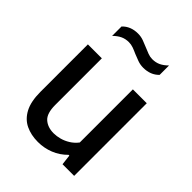

<svg xmlns="http://www.w3.org/2000/svg" viewBox="-220 -889 1017 1017"><g transform="rotate(45 288.0 -381.0)"><path d="M243 9Q191.5 9 151.2 -10.2Q111 -29.5 88 -73Q65 -116.5 65 -189V-544H169.5V-195Q169.5 -131.5 197.2 -107Q225 -82.5 269.5 -82.5Q291.5 -82.5 315.5 -89Q339.5 -95.5 362 -109.5Q384.5 -123.5 402 -146V-544H506V0H419L412 -58H406.5Q373.5 -24.5 331.5 -7.8Q289.5 9 243 9ZM359.5 -663.5Q337.5 -663.5 317.2 -670.8Q297 -678 278 -686Q261 -694 244.2 -700Q227.5 -706 210.5 -706Q185.5 -706 165 -696.5Q144.5 -687 124 -666.5V-737Q157.5 -772.5 212.5 -772.5Q235 -772.5 255.2 -765Q275.5 -757.5 294 -749.5Q311.5 -742 328 -735.8Q344.5 -729.5 361.5 -729.5Q387 -729.5 407.5 -739.2Q428 -749 448 -769V-698.5Q414.5 -663.5 359.5 -663.5Z"/></g></svg>

Font: Encode Sans Condensed Thin Medium
Style: Regular
Weight: 500
Version: Version 3.002